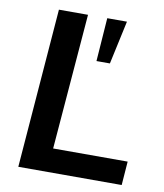

<svg xmlns="http://www.w3.org/2000/svg" viewBox="-81 -778 721 845"><g transform="rotate(10 280.0 -356.0)"><path d="M58 0 114 -712H244L195 -106H528L520 0ZM376 -518H316L330 -712H418Z"/></g></svg>

Font: Muli
Style: Bold Italic
Weight: 700
Italic angle: -4.541°
Designer: Vernon Adams
Foundry: Vernon Adams
Version: Version 2.100; ttfautohint (v1.8.1.43-b0c9)